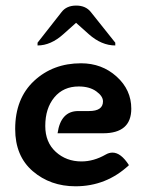

<svg xmlns="http://www.w3.org/2000/svg" viewBox="-20 -652 523 679"><path d="M256.8 -259.3H294.9Q344.2 -259.3 344.2 -293.5Q344.2 -312 320.3 -329.1Q296.4 -346.2 258.3 -346.2Q204.1 -346.2 172.1 -307.6Q140.1 -269 140.1 -206.5Q140.1 -148.9 177.2 -115Q214.4 -81.1 268.1 -81.1Q311.5 -81.1 354 -105.5Q365.7 -112.3 377.9 -112.3Q407.7 -112.3 436 -67.9Q356 6.8 247.1 6.8Q158.2 6.8 95.9 -46.6Q33.7 -100.1 33.7 -195.8Q33.7 -303.7 100.6 -366Q167.5 -428.2 266.6 -428.2Q340.3 -428.2 392.3 -381.3Q444.3 -334.5 444.3 -267.6Q444.3 -180.7 344.7 -180.7H183.6Q194.8 -259.3 256.8 -259.3ZM387.7 -491.2Q338.9 -491.2 293.9 -531.2L249 -571.3L204.1 -531.2Q159.7 -491.2 112.8 -491.2V-501L197.8 -609.4Q215.3 -632.3 249.5 -632.3Q283.2 -632.3 301.3 -609.4L387.7 -501Z"/></svg>

Font: Bainsley
Style: Bold
Weight: 700
Designer: Paul James MIller
Foundry: High-Logic / Made with FontCreator
Version: Version 1.411;March 28, 2021;FontCreator 13.0.0.2683 64-bit